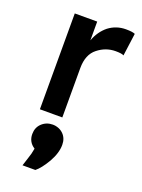

<svg xmlns="http://www.w3.org/2000/svg" viewBox="-140 -536 640 864"><g transform="rotate(20 179.5 -104.0)"><path d="M68.4 -459Q94.7 -459 175.8 -459Q175.8 -436.5 175.8 -369.1Q192.4 -415 227.5 -443.4Q263.7 -470.7 309.6 -470.7Q341.8 -470.7 353.5 -464.8Q348.6 -428.7 338.9 -356.4Q330.1 -362.3 299.8 -362.3Q252.9 -362.3 214.8 -332Q175.8 -301.8 175.8 -236.3Q175.8 -157.2 175.8 0Q168 0 142.6 0Q124 0 68.4 0Q68.4 -115.2 68.4 -459ZM92.8 227.5Q102.5 200.2 106.4 174.8Q74.2 154.3 74.2 116.2Q74.2 85 94.7 65.4Q116.2 44.9 147.5 44.9Q158.2 44.9 168 47.9Q185.5 52.7 198.2 65.4Q217.8 85 217.8 116.2Q217.8 155.3 192.4 200.2Q166 245.1 142.6 263.7Q122.1 263.7 81.1 263.7Q84 255.9 92.8 227.5Z"/></g></svg>

Font: Alata=Ham
Style: Regular
Weight: 400
Designer: Spyros Zevelakis, Eben Sorkin
Version: Version 1.004